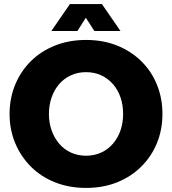

<svg xmlns="http://www.w3.org/2000/svg" viewBox="-20 -909 845 942"><path d="M402 13Q319 13 250 -14.5Q181 -42 131.5 -91.5Q82 -141 54.5 -207Q27 -273 27 -350Q27 -427 54.5 -493.5Q82 -560 131.5 -609Q181 -658 250 -685.5Q319 -713 402 -713Q486 -713 554.5 -685.5Q623 -658 673 -609Q723 -560 750 -493.5Q777 -427 777 -350Q777 -273 750 -207Q723 -141 673 -91.5Q623 -42 554.5 -14.5Q486 13 402 13ZM402 -145Q443 -145 476.5 -160.5Q510 -176 534.5 -204.5Q559 -233 571.5 -270Q584 -307 584 -350Q584 -393 571.5 -430.5Q559 -468 534.5 -496Q510 -524 476.5 -539.5Q443 -555 402 -555Q362 -555 328 -539.5Q294 -524 270 -496Q246 -468 233 -430.5Q220 -393 220 -350Q220 -307 233 -270Q246 -233 270 -204.5Q294 -176 328 -160.5Q362 -145 402 -145ZM232 -757 323 -889H480L571 -757H443L401 -822L360 -757Z"/></svg>

Font: MuseoModerno Thin ExtraBold
Style: Regular
Weight: 800
Version: Version 1.002